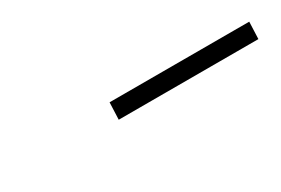

<svg xmlns="http://www.w3.org/2000/svg" viewBox="-11 -692 356 243"><g transform="rotate(-30 166.5 -570.5)"><path d="M127.9 -558.1 128.9 -583H333L332 -558.1Z"/></g></svg>

Font: Dehuti
Style: Bold-Italic
Weight: 700
Version: Version 1.2